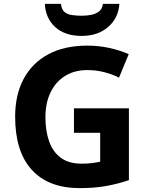

<svg xmlns="http://www.w3.org/2000/svg" viewBox="-20 -959 764 989"><path d="M361 -401H644V-31Q588 -12 527.5 -1Q467 10 390 10Q230 10 144 -84Q58 -178 58 -358Q58 -470 101.5 -552Q145 -634 228 -679Q311 -724 431 -724Q488 -724 543 -712Q598 -700 643 -680L593 -559Q560 -576 518 -587Q476 -598 430 -598Q364 -598 315.5 -568Q267 -538 240.5 -483.5Q214 -429 214 -355Q214 -285 233 -231Q252 -177 293 -146.5Q334 -116 400 -116Q432 -116 454.5 -119Q477 -122 496 -126V-275H361ZM595 -939Q590 -866 537 -820Q484 -774 401 -774Q315 -774 265 -819Q215 -864 211 -939H294Q297 -911 311.5 -898Q326 -885 350 -881.5Q374 -878 402 -878Q426 -878 449.5 -882.5Q473 -887 490 -900Q507 -913 510 -939Z"/></svg>

Font: Noto IKEA Simplified Chinese
Style: Bold
Weight: 700
Designer: Monotype Design Team
Foundry: Monotype Imaging Inc.
Version: Version 1.100